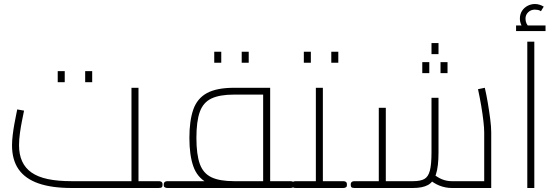

<svg xmlns="http://www.w3.org/2000/svg" viewBox="-20 -938 2786 958"><path d="M671 0V-34H771V0ZM337 0Q238 0 172 -23Q106 -46 73 -93Q40 -140 40 -213Q40 -236 43.5 -265Q47 -294 52 -321Q57 -348 61 -367.5Q65 -387 66 -392L100 -386Q96 -366 90 -336.5Q84 -307 79.5 -274.5Q75 -242 75 -213Q75 -167 90.5 -133Q106 -99 137.5 -77Q169 -55 218.5 -44.5Q268 -34 337 -34H636V-500H671V0ZM771 0V-34Q778 -34 782 -32.5Q786 -31 788 -28.5Q790 -26 790.5 -23Q791 -20 791 -17Q791 -13 790.5 -10Q790 -7 788 -4.5Q786 -2 782 -1Q778 0 771 0ZM268 -528V-583H303V-528ZM405 -528V-583H440V-528Z M1328 0V-34H1428V0ZM817 0V-34H1318L1293 -10V-480L1308 -466H1148Q1076 -466 1035 -446.5Q994 -427 977 -380Q960 -333 960 -250Q960 -167 977 -120Q994 -73 1035 -53.5Q1076 -34 1148 -34V0Q1061 0 1012.5 -26.5Q964 -53 944.5 -108.5Q925 -164 925 -250Q925 -336 944.5 -391.5Q964 -447 1012.5 -473.5Q1061 -500 1148 -500H1328V0ZM817 0Q810 0 806 -1.5Q802 -3 800 -5Q798 -7 797.5 -10Q797 -13 797 -17Q797 -22 798.5 -25.5Q800 -29 804 -31.5Q808 -34 817 -34ZM1428 0V-34Q1435 -34 1439 -32.5Q1443 -31 1445 -28.5Q1447 -26 1447.5 -23Q1448 -20 1448 -17Q1448 -13 1447.5 -10Q1447 -7 1445 -5Q1443 -3 1439 -1.5Q1435 0 1428 0ZM1049 -625V-680H1084V-625ZM1186 -625V-680H1221V-625Z M1591 0V-34H1691V0ZM1691 0V-34Q1698 -34 1702 -32.5Q1706 -31 1708 -28.5Q1710 -26 1710.5 -23Q1711 -20 1711 -17Q1711 -13 1710.5 -10Q1710 -7 1708 -5Q1706 -3 1702 -1.5Q1698 0 1691 0ZM1456 0V-34H1571L1556 -20V-500H1591V0ZM1456 0Q1449 0 1445 -1.5Q1441 -3 1439 -5Q1437 -7 1436.5 -10Q1436 -13 1436 -17Q1436 -22 1437.5 -25.5Q1439 -29 1443 -31.5Q1447 -34 1456 -34ZM1496 -625V-680H1531V-625ZM1633 -625V-680H1668V-625Z M2234 0Q2203 0 2172.5 -12Q2142 -24 2112 -51L2135 -76Q2160 -54 2184 -44Q2208 -34 2234 -34H2421L2396 -10V-278Q2396 -299 2392 -334Q2388 -369 2381 -410.5Q2374 -452 2365 -493L2399 -500Q2407 -466 2414 -424.5Q2421 -383 2426 -344Q2431 -305 2431 -278V0ZM1750 0V-34H1885L1870 -20V-400H1905V0ZM1905 0V-34H2041Q2078 -34 2097.5 -45Q2117 -56 2125 -87Q2133 -118 2133 -178V-450H2168V-178Q2168 -106 2155 -67.5Q2142 -29 2114.5 -14.5Q2087 0 2041 0ZM1750 0Q1743 0 1739 -1Q1735 -2 1733 -4.5Q1731 -7 1730.5 -10Q1730 -13 1730 -17Q1730 -22 1731.5 -25.5Q1733 -29 1737 -31.5Q1741 -34 1750 -34ZM2133 -668V-723H2168V-668ZM2087 -573V-628H2122V-573ZM2178 -573V-628H2213V-573Z M2611 0V-730H2646V0ZM2601 -783Q2588 -798 2581 -813.5Q2574 -829 2574 -845Q2574 -867 2584.5 -883.5Q2595 -900 2612.5 -909Q2630 -918 2649 -918Q2661 -918 2672 -914.5Q2683 -911 2693 -905L2679 -882Q2672 -887 2664 -888.5Q2656 -890 2649 -890Q2629 -890 2615.5 -877Q2602 -864 2602 -845Q2602 -832 2607 -821Q2612 -810 2625 -796ZM2555 -783V-811H2702V-783Z"/></svg>

Font: Cairo Play ExtraLight
Style: Regular
Weight: 250
Version: Version 3.119